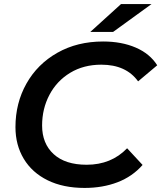

<svg xmlns="http://www.w3.org/2000/svg" viewBox="-20 -914 793 944"><path d="M56 -289Q56 -407 110 -503Q164 -599 262 -654.5Q360 -710 487 -710Q578 -710 647.5 -680Q717 -650 753 -593L659 -514Q600 -596 478 -596Q391 -596 325 -556Q259 -516 223 -447.5Q187 -379 187 -297Q187 -208 244 -156Q301 -104 406 -104Q527 -104 605 -185L681 -103Q631 -46 558 -18Q485 10 396 10Q291 10 214.5 -27.5Q138 -65 97 -133Q56 -201 56 -289ZM575 -894H725L536 -757H424Z"/></svg>

Font: Montserrat Alternates SemiBold
Style: Italic
Weight: 600
Italic angle: -11.3°
Designer: Julieta Ulanovsky
Foundry: Julieta Ulanovsky
Version: Version 7.200